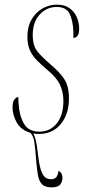

<svg xmlns="http://www.w3.org/2000/svg" viewBox="-20 -567 429 827"><path d="M147 10Q134 10 123 8Q129 17 134 36.5Q139 56 144 101Q149 145 157 167.5Q165 190 175.5 197.5Q186 205 200 205Q213 205 221 197.5Q229 190 232 169Q249 177 249 199Q249 215 239.5 227.5Q230 240 202 240Q173 240 160 225.5Q147 211 143 185.5Q139 160 136 127Q132 72 128 45.5Q124 19 111 5Q70 -7 52 -39.5Q34 -72 34 -104Q34 -130 43 -139.5Q52 -149 59 -149Q59 -142 59 -135.5Q59 -129 60 -122Q63 -69 83 -34.5Q103 0 150 0Q196 0 224.5 -35.5Q253 -71 253 -132Q253 -170 238.5 -201.5Q224 -233 185 -265Q163 -284 143 -303Q123 -322 110.5 -347Q98 -372 98 -408Q98 -452 116 -483Q134 -514 163 -530.5Q192 -547 225 -547Q259 -547 280 -531.5Q301 -516 311 -492.5Q321 -469 321 -444Q321 -404 296 -404V-431Q294 -480 279.5 -508.5Q265 -537 224 -537Q181 -537 151 -504.5Q121 -472 121 -416Q121 -370 141.5 -345Q162 -320 197 -290Q231 -262 254 -230.5Q277 -199 277 -143Q277 -76 242 -33Q207 10 147 10Z"/></svg>

Font: Noto Serif Display ExtraCondensed Thin
Style: Italic
Weight: 100
Width: 2
Italic angle: -12°
Designer: Monotype Design Team
Foundry: Monotype Imaging Inc.
Version: Version 2.009